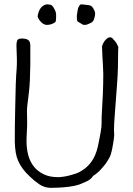

<svg xmlns="http://www.w3.org/2000/svg" viewBox="-20 -863 620 894"><path d="M177.7 -834Q189.5 -842.8 201.2 -842.8Q205.1 -842.8 214.8 -840.8Q223.6 -839.8 232.4 -822.3Q240.2 -809.6 241.2 -796.9Q241.2 -784.2 241.2 -780.3Q241.2 -767.6 238.3 -760.7Q231.4 -754.9 220.7 -751Q210 -747.1 199.2 -747.1H194.3Q180.7 -750 169.9 -761.7Q159.2 -773.4 155.3 -785.2Q155.3 -795.9 161.1 -810.5Q167 -825.2 177.7 -834ZM347.7 -833Q351.6 -840.8 354.5 -841.8Q357.4 -842.8 360.4 -842.8Q364.3 -842.8 369.1 -841.8Q395.5 -839.8 403.3 -835.9Q410.2 -832 416 -821.3V-820.3Q422.9 -809.6 422.9 -797.9Q422.9 -789.1 418 -774.4Q414.1 -759.8 397.5 -753.9Q383.8 -747.1 376 -747.1Q375 -747.1 369.1 -747.1Q365.2 -748 351.6 -756.8Q340.8 -761.7 339.8 -765.6Q337.9 -771.5 337.9 -780.3V-792V-791Q337.9 -791 337.9 -792Q339.8 -804.7 341.8 -816.4Q342.8 -827.1 347.7 -832ZM349.6 -3.9Q329.1 2.9 302.7 6.3Q276.4 9.8 251.5 10.7Q226.6 11.7 216.8 11.7Q187.5 11.7 163.1 -4.9Q138.7 -21.5 121.1 -39.1Q99.6 -58.6 86.4 -76.7Q73.2 -94.7 64.9 -113.3Q56.6 -131.8 53.2 -153.3Q49.8 -174.8 48.8 -202.1Q48.8 -280.3 50.8 -361.3Q52.7 -491.2 57.6 -543Q58.6 -553.7 58.6 -564.9Q58.6 -576.2 58.6 -589.8Q58.6 -604.5 57.6 -619.6Q56.6 -634.8 56.6 -652.3Q56.6 -667 60.5 -675.3Q64.5 -683.6 82 -683.6Q101.6 -683.6 111.3 -676.8Q121.1 -669.9 121.1 -651.4Q121.1 -606.4 121.1 -560.5Q120.1 -480.5 115.2 -438.5Q113.3 -420.9 111.3 -405.3Q109.4 -389.6 107.4 -374Q105.5 -357.4 105.5 -341.8Q105.5 -337.9 106 -325.7Q106.4 -313.5 106.4 -292Q106.4 -270.5 105 -248Q103.5 -225.6 103.5 -205.1Q103.5 -169.9 111.8 -139.6Q120.1 -109.4 138.2 -86.9Q156.2 -64.5 184.1 -51.3Q211.9 -38.1 250 -38.1Q258.8 -38.1 273.4 -40Q288.1 -42 303.2 -45.9Q318.4 -49.8 333 -54.7Q347.7 -59.6 357.4 -66.4Q394.5 -87.9 415 -125Q431.6 -153.3 440.4 -204.1Q442.4 -214.8 444.8 -226.1Q447.3 -237.3 449.2 -251Q451.2 -260.7 452.1 -270.5Q453.1 -280.3 453.1 -291Q453.1 -303.7 453.1 -314.5Q453.1 -325.2 454.1 -335Q457 -380.9 459 -426.8Q460.9 -472.7 460.9 -519.5Q460.9 -535.2 459 -566.4L457 -597.7Q455.1 -628.9 455.1 -644.5Q455.1 -649.4 458.5 -657.2Q461.9 -665 467.3 -672.4Q472.7 -679.7 479.5 -684.6Q486.3 -689.5 492.2 -689.5Q499 -689.5 503.9 -684.6Q505.9 -682.6 507.3 -680.2Q508.8 -677.7 510.7 -676.8Q519.5 -667 522.9 -661.1Q526.4 -655.3 530.3 -645.5Q531.2 -643.6 531.2 -641.6Q531.2 -640.6 530.8 -639.2Q530.3 -637.7 530.3 -634.8Q530.3 -540 525.4 -475.6Q514.6 -331.1 513.7 -319.3Q512.7 -302.7 511.7 -288.1Q510.7 -273.4 510.7 -259.8Q510.7 -253.9 511.2 -248.5Q511.7 -243.2 511.7 -236.3Q511.7 -227.5 509.3 -210.4Q506.8 -193.4 503.4 -175.3Q500 -157.2 495.1 -141.6Q492.2 -132.8 484.4 -120.1L479.5 -112.3L477.5 -109.4Q475.6 -106.4 473.6 -103Q471.7 -99.6 469.7 -97.7Q460.9 -87.9 453.1 -78.1Q439.5 -62.5 435.5 -60.5Q429.7 -55.7 423.8 -50.8Q414.1 -44.9 412.1 -42Q404.3 -29.3 385.7 -19.5Z"/></svg>

Font: ToneOZ-YinPZ-Tsuipita-TC
Style: Regular
Weight: 400
Designer: ÂÆ£ÂøóÂáåJeffrey Xuan(jeffreyx@gmail.com, ToneOZ.com) ÈòøÂù§(cjkFonts)
Foundry: ToneOZ
Version: Version 0.24071